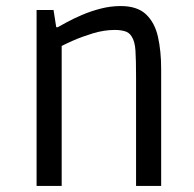

<svg xmlns="http://www.w3.org/2000/svg" viewBox="-20 -615 641 635"><path d="M101 0V-582H157L166 -525H171Q180 -530 201 -541.5Q222 -553 251 -565.5Q280 -578 313 -586.5Q346 -595 379 -595Q434 -595 463 -567.5Q492 -540 502.5 -493Q513 -446 513 -387V0H430V-358Q430 -417 428 -448Q426 -479 415 -495Q407 -508 392 -512Q377 -516 360 -516Q324 -516 286.5 -504.5Q249 -493 221 -480.5Q193 -468 184 -463V0Z"/></svg>

Font: Ruda
Style: Regular
Weight: 400
Designer: Mariela Monsalve and Angelina Sanchez
Foundry: Mariela Monsalve and Angelina Sanchez
Version: Version 2.000